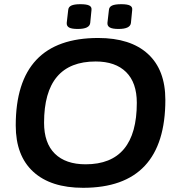

<svg xmlns="http://www.w3.org/2000/svg" viewBox="-20 -888 844 915"><path d="M376 7Q222 7 138.5 -69.5Q55 -146 55 -290Q55 -707 448 -707Q602 -707 685 -631Q768 -555 768 -412Q768 7 376 7ZM388 -105Q632 -105 632 -398Q632 -494 581 -544.5Q530 -595 436 -595Q190 -595 190 -303Q190 -206 241.5 -155.5Q293 -105 388 -105ZM545 -750Q516 -750 503.5 -757Q491 -764 492 -779L499 -840Q500 -855 514 -861.5Q528 -868 558 -868Q587 -868 599.5 -861.5Q612 -855 610 -840L604 -779Q601 -750 545 -750ZM351 -750Q321 -750 309 -757Q297 -764 298 -779L305 -840Q306 -855 320 -861.5Q334 -868 363 -868Q393 -868 405.5 -861.5Q418 -855 416 -840L410 -779Q407 -750 351 -750Z"/></svg>

Font: Asap Semi Expanded Semi Expanded SemiBold
Style: Italic
Weight: 600
Width: 6
Italic angle: -6°
Designer: Pablo Cosgaya
Foundry: Omnibus-Type
Version: Version 3.001; ttfautohint (v1.8.4.7-5d5b)